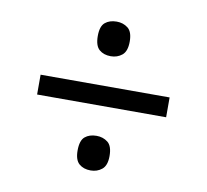

<svg xmlns="http://www.w3.org/2000/svg" viewBox="-63 -677 688 639"><g transform="rotate(10 281.5 -357.5)"><path d="M282 -492Q258 -492 243 -505Q228 -518 228 -551Q228 -584 243 -596.5Q258 -609 282 -609Q304 -609 320 -596.5Q336 -584 336 -551Q336 -518 320 -505Q304 -492 282 -492ZM63 -324V-391H499V-324ZM282 -106Q258 -106 243 -119Q228 -132 228 -164Q228 -198 243 -210.5Q258 -223 282 -223Q304 -223 320 -210.5Q336 -198 336 -164Q336 -132 320 -119Q304 -106 282 -106Z"/></g></svg>

Font: Noto Serif Myanmar SemiBold
Style: Regular
Weight: 600
Designer: Ben Mitchell and the Monotype Design Team
Foundry: Monotype Imaging Inc.
Version: Version 2.106; ttfautohint (v1.8.4.7-5d5b)